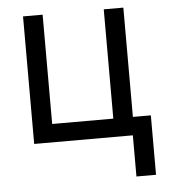

<svg xmlns="http://www.w3.org/2000/svg" viewBox="-52 -593 739 818"><g transform="rotate(-5 317.5 -184.0)"><path d="M76.7 -545.5H160.5V-78.1H421.9V-545.5H505.7V-78.1H582.4V176.1H498.6V0H76.7Z"/></g></svg>

Font: Inter P
Style: Regular
Weight: 400
Designer: Rasmus Andersson
Foundry: rsms
Version: Version 3.018;git-588b23468